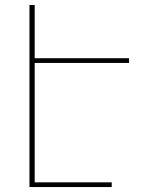

<svg xmlns="http://www.w3.org/2000/svg" viewBox="-20 -755 640 775"><path d="M99 0V-735H120V-520H501V-501H120V-19H431V0Z"/></svg>

Font: Iosevka Thin Extended
Style: Regular
Weight: 100
Width: 7
Monospace: yes
Designer: Belleve Invis
Foundry: Belleve Invis
Version: Version 32.5.0; ttfautohint (v1.8.4)